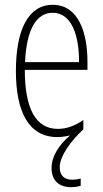

<svg xmlns="http://www.w3.org/2000/svg" viewBox="-20 -559 428 797"><path d="M228 135C228 88 276 24 326 -22V-61C290 -36 256 -24 220 -24C128 -24 83 -109 83 -269H343V-303C343 -425 305 -539 199 -539C96 -539 46 -433 46 -264C46 -97 98 10 218 10C237 10 254 7 271 3C224 43 194 91 194 138C194 192 226 218 276 218C292 218 306 215 315 212V182C309 184 294 187 280 187C246 187 228 169 228 135ZM199 -506C277 -506 309 -412 308 -301H84C90 -439 132 -506 199 -506Z"/></svg>

Font: Noto Sans Thai ExtCond ExtLt
Style: Regular
Weight: 200
Width: 2
Designer: Monotype Design Team
Foundry: Monotype Imaging Inc.
Version: Version 2.002